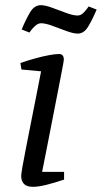

<svg xmlns="http://www.w3.org/2000/svg" viewBox="-20 -714 394 743"><path d="M108 9Q83 9 72.5 -2.5Q62 -14 62 -33Q62 -40 67 -69.5Q72 -99 81 -143.5Q90 -188 100 -240Q110 -292 120.5 -343.5Q131 -395 139 -438L63 -445L59 -470Q87 -480 116 -488Q145 -496 169.5 -500.5Q194 -505 208 -505Q218 -505 222.5 -499.5Q227 -494 227 -483Q227 -479 221 -447.5Q215 -416 205.5 -367.5Q196 -319 185 -262.5Q174 -206 163 -150Q152 -94 143 -49H228V-19Q186 -5 156.5 2Q127 9 108 9ZM281 -584Q264 -584 237 -594Q210 -604 183 -614Q156 -624 139 -624Q128 -624 117.5 -615Q107 -606 100.5 -597Q94 -588 94 -588L64 -600Q80 -639 96.5 -666.5Q113 -694 138 -694Q155 -694 182 -684Q209 -674 236 -664Q263 -654 280 -654Q292 -654 301.5 -663Q311 -672 317 -680.5Q323 -689 323 -689L354 -677Q338 -639 321.5 -611.5Q305 -584 281 -584Z"/></svg>

Font: Manuale
Style: Italic
Weight: 400
Italic angle: -11°
Designer: Eduardo Tunni / Pablo Cosgaya
Foundry: Eduardo Tunni / Pablo Cosgaya
Version: Version 1.002